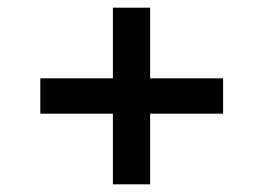

<svg xmlns="http://www.w3.org/2000/svg" viewBox="-20 -572 687 500"><path d="M274 -92V-276H85V-368H274V-552H371V-368H561V-276H371V-92Z"/></svg>

Font: Alata
Style: Regular
Weight: 400
Designer: Spyros Zevelakis, Eben Sorkin
Foundry: Spyros Zevelakis
Version: Version 1.005; ttfautohint (v1.8.4.7-5d5b)